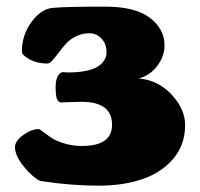

<svg xmlns="http://www.w3.org/2000/svg" viewBox="-20 -760 614 588"><path d="M103.5 -205.6Q78.1 -218.3 52 -251Q25.9 -283.7 25.9 -309.6Q25.9 -328.1 51 -346.4Q76.2 -364.7 98.6 -364.7Q101.1 -364.7 111.6 -356.7Q122.1 -348.6 136 -338.9Q149.9 -329.1 175.8 -321Q201.7 -313 231.4 -313Q323.2 -313 323.2 -377.9Q323.2 -448.2 229.5 -448.2Q216.8 -448.2 193.8 -447.3Q170.9 -446.3 166.5 -446.3Q158.2 -447.3 154.3 -457.3Q150.4 -467.3 150.4 -493.2Q150.4 -530.8 169.9 -539.1Q183.6 -538.1 190.4 -538.1Q250 -538.6 278.1 -555.4Q306.2 -572.3 306.2 -600.6Q306.2 -625.5 290.8 -641.8Q275.4 -658.2 253.4 -658.2Q231.4 -658.2 212.6 -648.7Q193.8 -639.2 181.6 -625.5Q169.4 -611.8 159.2 -598.1Q148.9 -584.5 140.4 -575Q131.8 -565.4 125 -565.4Q93.8 -565.4 70.3 -578.4Q46.9 -591.3 46.9 -601.6Q46.9 -652.3 76.2 -692.4Q105.5 -732.4 140.6 -735.8Q178.2 -739.7 302.2 -739.7Q394.5 -739.7 439.2 -705.3Q483.9 -670.9 483.9 -621.6Q483.9 -587.9 461.9 -558.6Q439.9 -529.3 405.3 -519.5Q463.4 -515.1 505.1 -470.7Q546.9 -426.3 546.9 -377Q546.9 -316.4 510.5 -273.7Q474.1 -231 415.5 -211.2Q356.9 -191.4 281.7 -191.4Q198.7 -191.4 103.5 -205.6Z"/></svg>

Font: Coustard Black
Style: Regular
Weight: 900
Foundry: vernon adams
Version: Version 1.001;